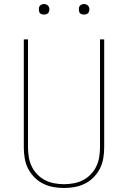

<svg xmlns="http://www.w3.org/2000/svg" viewBox="-20 -932 640 960"><path d="M300 8Q273 8 246 3Q219 -2 195 -14Q171 -26 151.5 -46Q132 -66 120 -90Q108 -114 103.5 -141Q99 -168 99 -195V-735H120V-195Q120 -171 124 -146.5Q128 -122 138.5 -100Q149 -78 166.5 -60Q184 -42 205.5 -31Q227 -20 251.5 -15.5Q276 -11 300 -11Q324 -11 348.5 -15.5Q373 -20 394.5 -31Q416 -42 433.5 -60Q451 -78 461.5 -100Q472 -122 476 -146.5Q480 -171 480 -195V-735H501V-195Q501 -168 496.5 -141Q492 -114 480 -90Q468 -66 448.5 -46Q429 -26 405 -14Q381 -2 354 3Q327 8 300 8ZM400 -859Q395 -859 389.5 -860.5Q384 -862 380.5 -865.5Q377 -869 375.5 -874.5Q374 -880 374 -885Q374 -890 375.5 -895.5Q377 -901 380.5 -904.5Q384 -908 389.5 -910Q395 -912 400 -912Q405 -912 410.5 -910Q416 -908 419.5 -904.5Q423 -901 425 -895.5Q427 -890 427 -885Q427 -880 425 -874.5Q423 -869 419.5 -865.5Q416 -862 410.5 -860.5Q405 -859 400 -859ZM200 -859Q195 -859 189.5 -860.5Q184 -862 180.5 -865.5Q177 -869 175.5 -874.5Q174 -880 174 -885Q174 -890 175.5 -895.5Q177 -901 180.5 -904.5Q184 -908 189.5 -910Q195 -912 200 -912Q205 -912 210.5 -910Q216 -908 219.5 -904.5Q223 -901 225 -895.5Q227 -890 227 -885Q227 -880 225 -874.5Q223 -869 219.5 -865.5Q216 -862 210.5 -860.5Q205 -859 200 -859Z"/></svg>

Font: Zed Sans Thin Extended
Style: Regular
Weight: 100
Width: 7
Designer: Belleve Invis
Foundry: Belleve Invis
Version: Version 1.0.0; ttfautohint (v1.8.4)